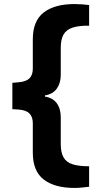

<svg xmlns="http://www.w3.org/2000/svg" viewBox="-20 -768 488 948"><path d="M420 154Q402 156 384.5 158Q367 160 348 160Q250 160 196 118.5Q142 77 142 -14V-160Q142 -190 126 -207Q110 -224 73 -227L41 -229V-359L73 -362Q110 -365 126 -382Q142 -399 142 -428V-574Q142 -665 196 -706.5Q250 -748 348 -748Q366 -748 387 -746.5Q408 -745 420 -743V-641Q371 -642 339.5 -632Q308 -622 294 -598Q280 -574 280 -532V-398Q280 -358 260.5 -330.5Q241 -303 202 -297V-291Q241 -285 260.5 -258Q280 -231 280 -190V-56Q280 -15 294 9.5Q308 34 339.5 43.5Q371 53 420 53Z"/></svg>

Font: REM Medium SemiBold
Style: Regular
Weight: 600
Version: Version 1.005;gftools[0.9.28]